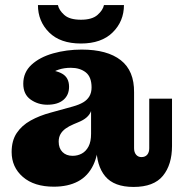

<svg xmlns="http://www.w3.org/2000/svg" viewBox="-20 -726 718 759"><path d="M167 -312Q130 -312 101 -332.5Q72 -353 72 -395Q72 -440 104.5 -470Q137 -500 190 -515Q243 -530 303 -530Q404 -530 457.5 -488Q511 -446 510 -361L342 -380Q342 -422 319 -440Q296 -458 260 -458Q234 -458 212.5 -451Q191 -444 175.5 -431Q160 -418 151 -400L152 -450Q199 -450 226 -434.5Q253 -419 253 -383Q253 -350 230.5 -331Q208 -312 167 -312ZM508 13Q431 13 396 -29Q361 -71 361 -147V-162H340V-287H336L342 -332V-380L510 -361V-140Q510 -124 518 -114.5Q526 -105 539 -105Q554 -105 562 -114.5Q570 -124 570 -140V-336H660V-149Q660 -75 624 -31Q588 13 508 13ZM193 12Q115 12 70.5 -26.5Q26 -65 26 -125Q26 -170 46 -200Q66 -230 101 -249.5Q136 -269 181 -281L268 -305Q293 -312 309 -321.5Q325 -331 333.5 -345.5Q342 -360 342 -381L345 -287H340Q335 -273 322.5 -262Q310 -251 290 -243L271 -235Q252 -227 239 -217.5Q226 -208 219 -195.5Q212 -183 212 -166Q212 -140 227 -125Q242 -110 267 -110Q287 -110 303.5 -119Q320 -128 330 -147Q340 -166 340 -197L370 -186Q370 -118 349 -74Q328 -30 288.5 -9Q249 12 193 12ZM300 -554Q218 -554 174 -598Q130 -642 130 -706H209Q213 -686 234 -667Q255 -648 300 -648Q344 -648 365.5 -667Q387 -686 391 -706H470Q470 -642 425.5 -598Q381 -554 300 -554Z"/></svg>

Font: Montagu Slab
Style: Bold
Weight: 700
Designer: Florian Karsten
Foundry: Florian Karsten
Version: Version 1.000